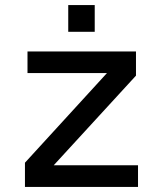

<svg xmlns="http://www.w3.org/2000/svg" viewBox="-20 -734 640 754"><path d="M78 0V-95L400 -447H88V-532H514V-437L191 -85H522V0ZM248 -609V-714H352V-609Z"/></svg>

Font: Geist Mono Medium
Style: Regular
Weight: 500
Monospace: yes
Designer: Basement.studio, Andrés Briganti, Mateo Zaragoza
Foundry: Basement.studio, Vercel, Andrés Briganti, Guido Ferreyra, Mateo Zaragoza
Version: Version 1.500; ttfautohint (v1.8.4.7-5d5b)